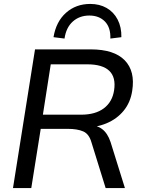

<svg xmlns="http://www.w3.org/2000/svg" viewBox="-20 -956 735 976"><path d="M46 0 158 -705H441Q560 -705 614 -649.5Q668 -594 652 -494Q643 -435 608.5 -393Q574 -351 521 -329Q468 -307 402 -307L408 -321H430Q471 -321 499 -300Q527 -279 542 -234L615 0H517L445 -232Q433 -275 403 -288Q373 -301 325 -301H187L139 0ZM198 -373H392Q465 -373 508 -405.5Q551 -438 560 -497Q570 -563 535.5 -596Q501 -629 424 -629H238ZM308 -760 252 -767Q265 -846 315.5 -891Q366 -936 439 -936Q486 -936 522 -915.5Q558 -895 578 -856.5Q598 -818 597 -767L541 -760Q543 -816 513.5 -846.5Q484 -877 434 -877Q384 -877 350 -846.5Q316 -816 308 -760Z"/></svg>

Font: Mulish ExtraLight Medium
Style: Italic
Weight: 500
Italic angle: -9°
Version: Version 3.603